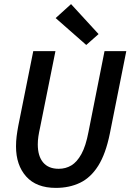

<svg xmlns="http://www.w3.org/2000/svg" viewBox="-20 -903 640 935"><path d="M252 12Q157 12 107.5 -43.5Q58 -99 58 -190Q58 -216 61 -239.5Q64 -263 69 -290L142 -654H250L175 -281Q170 -259 167 -239Q164 -219 164 -200Q164 -143 190 -112Q216 -81 266 -81Q300 -81 327.5 -97.5Q355 -114 376.5 -153Q398 -192 411 -261L489 -654H595L515 -253Q495 -154 458.5 -96Q422 -38 370 -13Q318 12 252 12ZM400 -684 251 -815 326 -883 460 -737Z"/></svg>

Font: Source Code Pro SemiBold
Style: Italic
Weight: 600
Italic angle: -11°
Monospace: yes
Designer: Paul D. Hunt, Teo Tuominen
Foundry: Adobe Systems Incorporated
Version: Version 1.016;hotconv 1.0.116;makeotfexe 2.5.65601